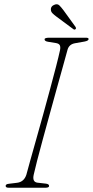

<svg xmlns="http://www.w3.org/2000/svg" viewBox="-20 -876 434 896"><path d="M137.5 -61.5Q129.5 -27 154.5 -23.5L194.5 -19Q209.5 -17 209 -8Q209 -3.5 204.2 -1.8Q199.5 0 193.5 0H20Q6.5 0 6.5 -8Q5.5 -17 22.5 -18.5L59.5 -23Q92 -27 103 -60.5Q109 -83.5 121.2 -127Q133.5 -170.5 149.2 -226.5Q165 -282.5 181.8 -343Q198.5 -403.5 214 -461.2Q229.5 -519 241.8 -566.2Q254 -613.5 260 -641.5Q263 -656.5 259.2 -664.5Q255.5 -672.5 241.5 -675L204.5 -681Q188 -683.5 188 -692.5Q188 -700 209.5 -700H381Q393.5 -700 393.5 -694Q393.5 -685.5 374 -682L331.5 -674.5Q303 -670 295.5 -645Q287.5 -615.5 274 -567.2Q260.5 -519 244.2 -460.2Q228 -401.5 211.2 -340.5Q194.5 -279.5 179.2 -223.8Q164 -168 153 -125.2Q142 -82.5 137.5 -61.5ZM276 -828.5 332.5 -750.5Q336.5 -743.5 332.5 -740Q327.5 -736 323 -739.5L242 -799.5Q232 -807 225 -814Q218 -821 217.5 -830Q216 -848 237 -855Q249 -858.5 257 -850.8Q265 -843 276 -828.5Z"/></svg>

Font: Fraunces 72pt S050 Thin
Style: Italic
Weight: 100
Italic angle: -16°
Version: Version 1.000; ttfautohint (v1.8.3)